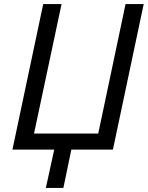

<svg xmlns="http://www.w3.org/2000/svg" viewBox="-20 -734 725 942"><path d="M205 188 246 0H41L192 -714H282L147 -79H462L596 -714H685L534 0H330L291 188Z"/></svg>

Font: Noto IKEA Latin
Style: Italic
Weight: 400
Italic angle: -12°
Designer: Monotype Design Team
Foundry: Monotype Imaging Inc.
Version: Version 1.0